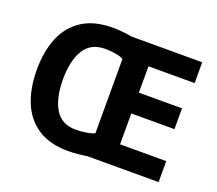

<svg xmlns="http://www.w3.org/2000/svg" viewBox="-122 -895 1217 1075"><g transform="rotate(20 486.5 -357.5)"><path d="M379 -725Q405 -725 436.5 -722Q468 -719 490 -714H914V-590H639V-433H896V-309H639V-125H914V0H488Q466 4 435 7Q404 10 378 10Q269 10 198 -36Q127 -82 92.5 -165Q58 -248 58 -359Q58 -470 92.5 -552Q127 -634 198 -679.5Q269 -725 379 -725ZM379 -599Q294 -599 254 -535Q214 -471 214 -358Q214 -246 253.5 -181.5Q293 -117 378 -117Q407 -117 438 -122Q469 -127 488 -136V-579Q470 -589 439 -594Q408 -599 379 -599Z"/></g></svg>

Font: Noto Sans Sinhala UI
Style: Bold
Weight: 700
Designer: Jelle Bosma - Monotype Design Team
Foundry: Monotype Imaging Inc.
Version: Version 2.006; ttfautohint (v1.8.4.7-5d5b)